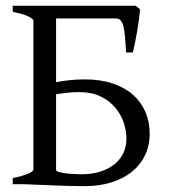

<svg xmlns="http://www.w3.org/2000/svg" viewBox="-20 -635 590 662"><path d="M253.9 -317.4Q230.5 -317.4 210.7 -315.2Q190.9 -313 173.3 -310.1V-50.8Q173.3 -46.4 177.2 -43.9Q185.5 -41 196.3 -39.1Q207 -37.1 218.5 -36.1Q230 -35.2 241.2 -34.7Q252.4 -34.2 262.2 -34.2Q297.4 -34.2 325.7 -43.2Q354 -52.2 374.3 -68.4Q394.5 -84.5 405.3 -107.2Q416 -129.9 416 -157.2Q416 -184.1 406.5 -212.4Q397 -240.7 377.2 -264.2Q357.4 -287.6 326.9 -302.5Q296.4 -317.4 253.9 -317.4ZM462.9 -603Q461.9 -590.3 459.5 -570.8Q457 -551.3 453.4 -530Q449.7 -508.8 445.6 -488.3Q441.4 -467.8 438 -454.1H414.6Q413.1 -485.4 411.1 -507.6Q409.2 -529.8 405.5 -543.9Q401.9 -558.1 396 -564.7Q390.1 -571.3 380.9 -571.3H173.3V-351.6Q195.3 -356 220.7 -358.6Q246.1 -361.3 272.9 -361.3Q326.2 -361.3 367.9 -347.4Q409.7 -333.5 438 -308.6Q466.3 -283.7 481.2 -249.3Q496.1 -214.8 496.1 -173.8Q496.1 -132.3 479.7 -98.9Q463.4 -65.4 433.8 -42Q404.3 -18.6 363.3 -5.9Q322.3 6.8 272.9 6.8Q262.2 6.8 247.3 6.6Q232.4 6.3 215.3 5.9Q198.2 5.4 180.2 4.9Q162.1 4.4 145 3.4Q104.5 2 60.1 0H23.9V-21Q57.1 -27.8 76.2 -35.9Q95.2 -43.9 95.2 -50.8V-564Q95.2 -569.8 77.1 -578.6Q59.1 -587.4 23.9 -594.2V-615.2H447.8Z"/></svg>

Font: Gentium Plus Eur
Style: Regular
Weight: 400
Designer: J. Victor Gaultney, Annie Olsen, Iska Routamaa, Becca Hirsbrunner
Foundry: SIL International
Version: Version 5.000